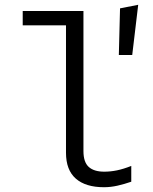

<svg xmlns="http://www.w3.org/2000/svg" viewBox="-20 -773 640 803"><path d="M415 10Q338 10 297 -26Q256 -62 256 -134V-667H75V-727H329V-141Q329 -95 351 -75Q373 -55 416 -55Q442 -55 469 -60.5Q496 -66 529 -79V-13Q500 -3 471.5 3.5Q443 10 415 10ZM477 -543 482 -738 558 -753 533 -543Z"/></svg>

Font: Red Hat Mono
Style: Regular
Weight: 300
Monospace: yes
Designer: Pentagram, MCKL
Foundry: Pentagram, MCKL
Version: Version 1.023